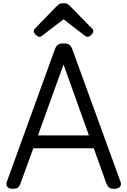

<svg xmlns="http://www.w3.org/2000/svg" viewBox="-20 -1160 792 1194"><path d="M61 14Q35 14 25.5 1.5Q16 -11 23 -31L320 -850Q328 -873 340 -881.5Q352 -890 376 -890Q400 -890 411.5 -881.5Q423 -873 431 -850L729 -31Q737 -11 726 1.5Q715 14 689 14Q667 14 657.5 5.5Q648 -3 640 -23L563 -238H187L109 -23Q102 -3 92.5 5.5Q83 14 61 14ZM216 -318H533L375 -759ZM225 -931Q216 -931 203 -943Q190 -955 190 -965Q190 -968 190.5 -972Q191 -976 196 -981L331 -1120Q338 -1127 347 -1133.5Q356 -1140 375 -1140Q394 -1140 402.5 -1133.5Q411 -1127 418 -1120L554 -981Q559 -976 559.5 -972Q560 -968 560 -965Q560 -955 547.5 -943Q535 -931 525 -931Q518 -931 513 -934.5Q508 -938 500 -944L375 -1040L250 -944Q243 -938 237.5 -934.5Q232 -931 225 -931Z"/></svg>

Font: Playwrite GB J
Style: Regular
Weight: 400
Designer: Veronika Burian, José Scaglione
Foundry: TypeTogether
Version: Version 1.002